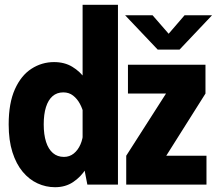

<svg xmlns="http://www.w3.org/2000/svg" viewBox="-20 -770 905 801"><path d="M209.6 11Q171.5 11 136.8 -4.9Q102 -20.8 74.8 -53.2Q47.6 -85.6 31.9 -134.9Q16.2 -184.2 16.2 -251Q16.2 -339.9 42.1 -397.6Q68.1 -455.4 111.3 -483.2Q154.5 -511 205.5 -511Q249.2 -511 281.6 -491.4Q314.1 -471.8 335.4 -441.1Q356.6 -410.4 367 -376.7Q377.4 -342.9 377.4 -314.6L329.6 -293.3Q324.4 -316.4 313.2 -337.2Q302 -358 284.9 -371.3Q267.9 -384.6 244.2 -384.6Q217.3 -384.6 199.2 -368.7Q181.1 -352.9 171.7 -323Q162.4 -293.2 162.4 -251Q162.4 -208.6 172.1 -178.2Q181.8 -147.9 200.7 -131.6Q219.6 -115.4 246.9 -115.4Q270.1 -115.4 287.8 -129.6Q305.4 -143.9 315.6 -167.4Q325.9 -191 327.1 -218.7L379.5 -198.1Q379.5 -169.6 369.3 -133.8Q359.1 -98 338.1 -65Q317.2 -31.9 285.1 -10.5Q253 11 209.6 11ZM472.1 -750V0H344.4L324.6 -102V-750ZM506.6 0V-120.3L672.6 -379.7H513.8V-500H837.2V-379.7L673.6 -120.3H841.4V0ZM501.9 -706.4H616.4L683.6 -629.2L750.1 -706.4H864.7L729.1 -563.1H637.9Z"/></svg>

Font: Trispace Thin
Style: Regular
Weight: 100
Designer: Tyler Finck
Foundry: Etcetera Type Company
Version: Version 1.210